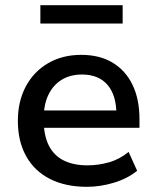

<svg xmlns="http://www.w3.org/2000/svg" viewBox="-20 -713 605 742"><path d="M316 9Q233 9 173 -21.5Q113 -52 81 -109.5Q49 -167 49 -246Q49 -321 79.5 -378.5Q110 -436 165.5 -468.5Q221 -501 294 -501Q365 -501 415 -471Q465 -441 492 -385.5Q519 -330 519 -253V-219H131V-286H447L430 -269Q430 -345 395.5 -385Q361 -425 297 -425Q251 -425 218 -404.5Q185 -384 167 -346.5Q149 -309 149 -257V-248Q149 -190 168.5 -151Q188 -112 226 -93Q264 -74 318 -74Q359 -74 400.5 -85.5Q442 -97 477 -126L510 -53Q473 -23 420.5 -7Q368 9 316 9ZM136 -622V-693H454V-622Z"/></svg>

Font: NunitoSans_10ptSemiBold
Style: Regular
Weight: 600
Designer: Vernon Adams
Foundry: Vernon Adams
Version: Version 3.101;gftools[0.9.27]